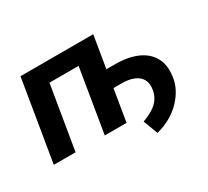

<svg xmlns="http://www.w3.org/2000/svg" viewBox="-135 -758 1208 1115"><g transform="rotate(-30 469.0 -200.5)"><path d="M630.9 140.6 594.2 43Q632.8 29.3 661.6 11.5Q690.4 -6.3 708.3 -31Q726.1 -55.7 731.9 -88.9Q739.3 -130.4 723.9 -158Q708.5 -185.5 675.3 -199.2Q642.1 -212.9 595.7 -212.9H491.2L510.3 -328.1H614.7Q701.7 -328.6 763.4 -301.8Q825.2 -274.9 853.8 -221.7Q882.3 -168.5 869.1 -89.4Q864.3 -56.6 846.9 -22.5Q829.6 11.7 800 43.7Q770.5 75.7 728.3 100.8Q686 126 630.9 140.6ZM594.2 -542.5 504.4 0H358.4L428.7 -425.8H233.4L162.6 0H16.6L106.4 -542.5Z"/></g></svg>

Font: Inter 16pt
Style: Bold Italic
Weight: 700
Italic angle: -9.3988°
Version: Version 4.001;git-66647c0bb